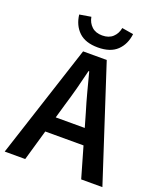

<svg xmlns="http://www.w3.org/2000/svg" viewBox="-155 -941 868 1038"><g transform="rotate(20 279.0 -422.5)"><path d="M217 -348 194 -268H361L338 -348Q322 -400 307.5 -455Q293 -510 279 -564H275Q262 -509 247.5 -454.5Q233 -400 217 -348ZM-2 0 211 -654H347L560 0H438L387 -177H167L116 0ZM278 -701Q206 -701 168 -737.5Q130 -774 123 -834L189 -845Q195 -812 217.5 -791Q240 -770 278 -770Q316 -770 338.5 -791Q361 -812 367 -845L433 -834Q426 -774 388 -737.5Q350 -701 278 -701Z"/></g></svg>

Font: Source Sans Pro SemiBold
Style: Regular
Weight: 600
Designer: Paul D. Hunt
Foundry: Adobe Systems Incorporated
Version: Version 2.045;hotconv 1.0.109;makeotfexe 2.5.65596